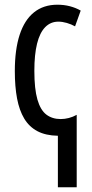

<svg xmlns="http://www.w3.org/2000/svg" viewBox="-20 -567 389 816"><path d="M224 -547Q252 -547 277 -540.5Q302 -534 323 -522L299 -455Q283 -464 264 -469.5Q245 -475 228 -475Q195 -475 172 -451.5Q149 -428 137.5 -381.5Q126 -335 126 -266Q126 -189 139 -144Q152 -99 177 -80Q202 -61 238 -61Q255 -61 272.5 -65.5Q290 -70 306 -79V229H226V10Q174 9 139 -9.5Q104 -28 83 -63Q62 -98 52.5 -148.5Q43 -199 43 -265Q43 -356 63.5 -419Q84 -482 124.5 -514.5Q165 -547 224 -547Z"/></svg>

Font: Noto Sans ExtraCondensed
Style: Regular
Weight: 400
Width: 2
Designer: Monotype Design Team
Foundry: Monotype Imaging Inc.
Version: Version 2.013